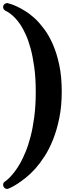

<svg xmlns="http://www.w3.org/2000/svg" viewBox="-27 -973 449 1241"><path d="M372.1 -381.8Q372.1 -286.6 356.2 -209.2Q340.3 -131.8 315.7 -70.3Q291 -8.8 261 37.4Q231 83.5 202.1 116.2Q170.4 151.4 139.6 175.8Q108.9 200.2 84.7 215.6Q60.5 231 44.9 238.3Q29.3 245.6 27.8 246.1Q25.4 247.1 23.4 247.6Q21.5 248 19 248Q7.8 248 0.5 240Q-6.8 231.9 -6.8 222.2Q-6.8 207.5 4.9 200.2Q5.4 200.2 13.9 193.8Q22.5 187.5 36.4 173.3Q50.3 159.2 67.9 136.5Q85.4 113.8 104 81.1Q120.6 51.3 138.4 8.5Q156.2 -34.2 170.9 -91.1Q185.5 -147.9 194.8 -219.7Q204.1 -291.5 204.1 -379.9Q204.1 -467.3 194.8 -536.1Q185.5 -605 171.4 -657.7Q157.2 -710.4 139.9 -748.5Q122.6 -786.6 106 -812Q87.9 -838.9 70.8 -856.4Q53.7 -874 40 -884.3Q23.9 -896.5 9.8 -902.8Q2.4 -906.2 -2.2 -912.8Q-6.8 -919.4 -6.8 -926.8Q-6.8 -939 1.5 -946Q9.8 -953.1 19 -953.1Q20 -953.1 21.2 -953.1Q22.5 -953.1 23.9 -952.1Q25.4 -951.7 41 -947.3Q56.6 -942.9 81.1 -931.6Q105.5 -920.4 136.7 -901.1Q168 -881.8 200.2 -852.1Q229.5 -824.2 260 -783.2Q290.5 -742.2 315.4 -684.8Q340.3 -627.4 356.2 -552.5Q372.1 -477.5 372.1 -381.8Z"/></svg>

Font: Ribeye
Style: Regular
Weight: 400
Designer: Astigmatic (AOETI)
Foundry: Astigmatic (AOETI)
Version: Version 1.000